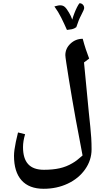

<svg xmlns="http://www.w3.org/2000/svg" viewBox="-20 -1056 652 1193"><path d="M251 117Q161 117 114 64.5Q67 12 67 -88Q67 -105 70 -126.5Q73 -148 78.5 -175Q84 -202 92 -233L136 -222Q123 -179 123 -142Q123 -71 155 -36Q187 -1 253 -1Q308 -1 350.5 -10.5Q393 -20 430 -42Q446 -51 461.5 -63.5Q477 -76 493 -90L471 -207Q462 -251 451 -312.5Q440 -374 428.5 -440.5Q417 -507 407.5 -566Q398 -625 392 -665Q386 -705 386 -713Q386 -755 418 -785Q450 -815 494 -815Q503 -781 513 -750.5Q523 -720 534 -692L502 -668L532 -356Q537 -307 541 -269.5Q545 -232 547 -198.5Q549 -165 549 -128Q549 -61 509 -4Q469 53 401 85Q367 101 329.5 109Q292 117 251 117ZM396 -870Q379 -909 360.5 -946Q342 -983 318 -1016L338 -1021Q342 -1022 346 -1022.5Q350 -1023 354 -1023Q371 -1023 382.5 -1013Q394 -1003 409 -977Q415 -967 420 -956.5Q425 -946 429 -934Q434 -953 442 -973.5Q450 -994 458.5 -1011Q467 -1028 474 -1036Q486 -1036 494.5 -1027.5Q503 -1019 503 -1006Q503 -997 485.5 -964Q468 -931 454 -887Q440 -877 427 -874.5Q414 -872 396 -870Z"/></svg>

Font: Noto Naskh Arabic UI
Style: Regular
Weight: 400
Designer: Monotype Design Team, David Williams, Mohamad Dakak and Nizar Qandah
Foundry: Monotype Imaging Inc.
Version: Version 2.014